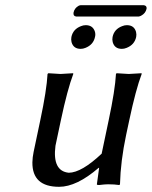

<svg xmlns="http://www.w3.org/2000/svg" viewBox="-20 -717 590 747"><path d="M520 -652.8H275.9Q264.2 -654.3 266.1 -668Q269.5 -685.1 285.6 -694.3Q290.5 -696.8 294.4 -696.8H539.1Q551.8 -695.3 550.3 -683.1Q546.4 -665 528.8 -655.8Q523.9 -653.3 520 -652.8ZM257.8 -573.2Q264.2 -603.5 294.9 -615.2Q304.2 -619.1 313.5 -619.1Q341.8 -619.1 349.6 -592.8Q352.1 -582.5 349.6 -573.2Q343.3 -543 312.5 -530.8Q303.2 -526.9 293.9 -526.9Q265.6 -526.9 258.3 -553.2Q255.9 -563.5 257.8 -573.2ZM418 -573.2Q424.3 -603.5 455.1 -615.2Q464.4 -619.1 473.6 -619.1Q502 -619.1 509.3 -592.8Q511.7 -582.5 509.8 -573.2Q503.4 -543 472.7 -530.8Q463.4 -526.9 454.1 -526.9Q425.8 -526.9 418.5 -553.2Q416 -563.5 418 -573.2ZM363.8 -64Q278.3 9.8 210 9.8Q105 9.8 106 -85.4Q106.4 -105 110.8 -126L136.7 -249Q161.6 -366.2 165 -429.2L168 -432.1Q169.9 -432.1 215.3 -429.2L264.6 -432.1L265.1 -429.2Q242.2 -368.7 216.8 -249L195.8 -149.9Q183.1 -51.3 247.6 -44.9Q297.4 -45.4 375.5 -119.1L402.8 -249Q427.7 -366.2 431.2 -429.2L433.6 -432.1Q435.5 -432.1 481 -429.2L530.8 -432.1L531.2 -429.2Q508.3 -368.7 482.9 -249L470.7 -191.9Q449.2 -90.3 446.8 0L444.3 2.9Q425.3 0 400.4 0Q388.2 0 365.2 2.9Q356.4 2.9 356.9 0L365.7 -64Z"/></svg>

Font: Linux Biolinum Capitals O
Style: Italic Samll Caps
Weight: 400
Italic angle: -12°
Designer: Philipp H. Poll
Foundry: Philipp H. Poll
Version: Version 0.6.2